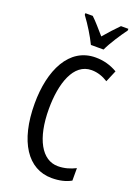

<svg xmlns="http://www.w3.org/2000/svg" viewBox="-175 -1082 796 1099"><g transform="rotate(20 223.0 -532.5)"><path d="M238 -849H315C336 -895 378 -958 408 -999V-1009H363C329 -974 311 -955 277 -915C247 -949 216 -986 191 -1009H146V-999C181 -952 217 -893 238 -849ZM292 -715C329 -715 362 -703 392 -684L422 -755C381 -779 337 -791 289 -791C128 -791 50 -627 50 -424C50 -193 141 -56 287 -56C333 -56 372 -65 404 -83V-159C372 -143 337 -132 297 -132C199 -132 137 -242 137 -423C137 -578 182 -715 292 -715Z"/></g></svg>

Font: Noto Sans Malayalam UI ExtraCondensed
Style: Regular
Weight: 400
Width: 2
Designer: Jelle Bosma - Monotype Design Team
Foundry: Monotype Imaging Inc.
Version: Version 2.104